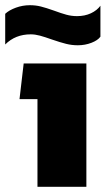

<svg xmlns="http://www.w3.org/2000/svg" viewBox="-29 -718 406 738"><path d="M171 -566Q143 -576 124.5 -581Q106 -586 89 -586Q30 -586 -9 -547V-665Q6 -679 32 -688.5Q58 -698 86 -698Q108 -698 128 -693Q148 -688 179 -677Q206 -667 226 -661.5Q246 -656 267 -656Q297 -656 320.5 -667Q344 -678 357 -696V-577Q347 -563 322.5 -553.5Q298 -544 270 -544Q247 -544 225 -549.5Q203 -555 171 -566ZM115 -337H46L62 -474H303V0H115Z"/></svg>

Font: Kanit Bold
Style: Regular
Weight: 700
Designer: Katatrad Team
Foundry: CadsonDemak
Version: Version 1.000